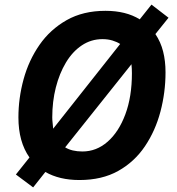

<svg xmlns="http://www.w3.org/2000/svg" viewBox="-20 -772 770 834"><path d="M124 42 49 -14 108 -88Q60 -156 60 -262Q60 -346 82.5 -428Q105 -510 151.5 -577Q198 -644 269.5 -684.5Q341 -725 438 -725Q527 -725 587 -688L638 -752L712 -695L655 -624Q678 -590 688.5 -548.5Q699 -507 699 -458Q699 -371 677 -287.5Q655 -204 609.5 -136.5Q564 -69 493.5 -29.5Q423 10 325 10Q238 10 177 -25ZM211 -213 502 -581Q488 -590 468.5 -596Q449 -602 425 -602Q376 -602 335.5 -575Q295 -548 266.5 -500.5Q238 -453 222.5 -392Q207 -331 207 -262Q207 -251 208.5 -238.5Q210 -226 211 -213ZM338 -114Q399 -114 447.5 -156.5Q496 -199 524.5 -275.5Q553 -352 553 -454Q553 -462 552.5 -473.5Q552 -485 551 -493L263 -132Q292 -114 338 -114Z"/></svg>

Font: Noto IKEA Latin
Style: Bold Italic
Weight: 700
Italic angle: -12°
Designer: Monotype Design Team
Foundry: Monotype Imaging Inc.
Version: Version 1.0